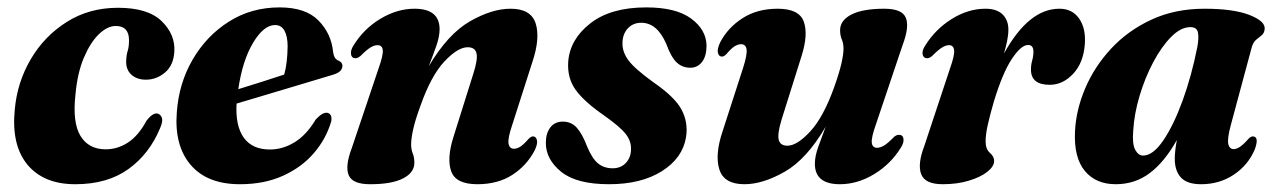

<svg xmlns="http://www.w3.org/2000/svg" viewBox="-20 -476 3360 506"><path d="M285 -407.5Q263 -407.5 240.5 -385.8Q218 -364 201 -323.8Q184 -283.5 179 -228Q170.5 -153.5 192 -118Q213.5 -82.5 258.5 -82.5Q290 -82.5 317.5 -100.5Q345 -118.5 366.5 -158.5Q381.5 -177.5 393 -177Q401.5 -176.5 406 -167Q410.5 -157.5 402 -138.5Q374 -70.5 318.5 -30.5Q263 9.5 178.5 9.5Q95 9.5 52.2 -42.2Q9.5 -94 19 -188Q25.5 -259.5 61.2 -320.2Q97 -381 156 -418.2Q215 -455.5 291 -455.5Q369.5 -455.5 405.8 -420.5Q442 -385.5 439.5 -340.5Q437.5 -304 415 -285Q392.5 -266 364.5 -266Q341 -266 326.5 -279Q312 -292 312.5 -314.5Q313 -331 316.5 -341.8Q320 -352.5 320 -370Q320 -407.5 285 -407.5Z M853 -156.5Q839.5 -110 807.2 -72.5Q775 -35 725.8 -12.8Q676.5 9.5 612.5 9.5Q526 9.5 482.5 -41.5Q439 -92.5 446 -180.5Q451.5 -257 488 -319.5Q524.5 -382 583.5 -419.2Q642.5 -456.5 717 -456.5Q785.5 -456.5 819.5 -421.8Q853.5 -387 858 -338Q860.5 -320.5 872.5 -316Q882 -312 882.5 -303Q882.5 -295.5 877.2 -289.5Q872 -283.5 857.5 -279Q841 -274 811.5 -265.2Q782 -256.5 745.8 -245.5Q709.5 -234.5 672.2 -223.5Q635 -212.5 603.5 -203Q600 -145 622.2 -113.5Q644.5 -82 691.5 -82Q725 -82 756.2 -101Q787.5 -120 812 -161Q831 -181.5 843.5 -178.5Q856 -175 853 -156.5ZM705 -410Q675 -410 647 -363.2Q619 -316.5 608 -241Q639 -250.5 672 -261Q705 -271.5 729 -279.5Q737.5 -309.5 738 -354Q738 -380 729.8 -395Q721.5 -410 705 -410Z M916 -322.5Q906.5 -323 905 -333.2Q903.5 -343.5 911.5 -356Q938.5 -400 982.5 -426.5Q1026.5 -453 1072.5 -453Q1138.5 -453 1138.5 -399Q1138.5 -379.5 1129.5 -354Q1120.5 -328.5 1110 -301.5Q1160.5 -386.5 1218.5 -419.8Q1276.5 -453 1325.5 -453Q1379.5 -453 1391.8 -414Q1404 -375 1383 -312.5L1329.5 -145.5Q1318 -111.5 1320.2 -97.8Q1322.5 -84 1334.5 -84Q1342.5 -84 1351.2 -89.5Q1360 -95 1373 -110Q1380 -117 1385 -116.5Q1392.5 -116.5 1395 -106.8Q1397.5 -97 1389 -79.5Q1368 -39.5 1330 -15Q1292 9.5 1238 9.5Q1181.5 9.5 1169.2 -24.2Q1157 -58 1175 -115L1227.5 -282Q1239.5 -319.5 1235.8 -335.5Q1232 -351.5 1212.5 -351.5Q1186.5 -351.5 1151.2 -314Q1116 -276.5 1088 -197Q1074 -159 1068.8 -134.8Q1063.5 -110.5 1063.5 -95.5Q1063.5 -82 1067.8 -71.5Q1072 -61 1072 -47Q1072 -21 1042.2 -5.8Q1012.5 9.5 955.5 9.5Q909 9.5 899 -14.2Q889 -38 907 -85.5L977.5 -295Q990 -330 988.8 -343.5Q987.5 -357 975 -357Q966.5 -357 956.5 -351Q946.5 -345 930 -328.5Q922 -322 916 -322.5Z M1594.5 -32.5Q1616.5 -32.5 1629.8 -47Q1643 -61.5 1643 -83.5Q1643.5 -104.5 1628.8 -123.2Q1614 -142 1573 -171Q1520 -207.5 1497.2 -239Q1474.5 -270.5 1477.5 -313.5Q1482 -372.5 1535.8 -414.5Q1589.5 -456.5 1683 -456.5Q1761.5 -456.5 1801.2 -427.2Q1841 -398 1842 -356.5Q1842 -328 1830.2 -312.8Q1818.5 -297.5 1799 -297.5Q1778.5 -297.5 1763.8 -311Q1749 -324.5 1736 -360Q1712 -416 1670 -416Q1648 -416 1634.2 -400.8Q1620.5 -385.5 1620.5 -362Q1620 -339 1636.2 -317Q1652.5 -295 1701.5 -259.5Q1759 -220 1776.5 -186.5Q1794 -153 1788 -114.5Q1779 -59.5 1724.5 -25Q1670 9.5 1585 9.5Q1499.5 9.5 1459 -23.2Q1418.5 -56 1418.5 -99.5Q1418.5 -124.5 1430.2 -140Q1442 -155.5 1463.5 -155.5Q1485.5 -155.5 1500 -139.5Q1514.5 -123.5 1527 -90.5Q1540.5 -58 1556.2 -45.2Q1572 -32.5 1594.5 -32.5Z M2350 -120.5Q2359.5 -120.5 2361 -110.2Q2362.5 -100 2354.5 -87.5Q2328 -44 2284 -17.2Q2240 9.5 2193.5 9.5Q2127.5 9.5 2127.5 -44.5Q2127.5 -64 2136.5 -89.2Q2145.5 -114.5 2156 -142Q2106 -56.5 2048.2 -23.5Q1990.5 9.5 1942 9.5Q1888 9.5 1875.8 -29.5Q1863.5 -68.5 1884.5 -130.5L1938.5 -297.5Q1949.5 -332 1947.5 -345.8Q1945.5 -359.5 1933 -359.5Q1925 -359.5 1916 -354Q1907 -348.5 1894.5 -333.5Q1887 -326 1882 -327Q1874.5 -327 1872 -336.8Q1869.5 -346.5 1878 -364.5Q1898 -403 1936.8 -428Q1975.5 -453 2029.5 -453Q2086 -453 2098.2 -419.2Q2110.5 -385.5 2092.5 -328.5L2040 -161.5Q2028.5 -124 2032.2 -108Q2036 -92 2055 -92Q2080.5 -92 2115.2 -129.5Q2150 -167 2178.5 -246.5Q2192 -284.5 2197.5 -308.8Q2203 -333 2203 -348Q2203 -361.5 2198.5 -372Q2194 -382.5 2194 -396.5Q2194 -422.5 2224 -437.8Q2254 -453 2310.5 -453Q2357.5 -453 2367.2 -429.2Q2377 -405.5 2359 -358L2288.5 -148.5Q2276 -113.5 2277.5 -100Q2279 -86.5 2291.5 -86.5Q2299.5 -86.5 2309.5 -92.2Q2319.5 -98 2336.5 -115.5Q2344 -121.5 2350 -120.5Z M2422.5 -322.5Q2413.5 -323 2411.5 -332.8Q2409.5 -342.5 2418 -355.5Q2445 -399 2488.2 -426Q2531.5 -453 2577 -453Q2607 -453 2622.2 -438Q2637.5 -423 2637.5 -398Q2637.5 -384 2634.2 -368.2Q2631 -352.5 2626 -335Q2691 -453 2772 -453Q2806 -453 2824 -427Q2842 -401 2839 -360Q2835.5 -310.5 2808.2 -281.5Q2781 -252.5 2746.5 -252.5Q2697 -252.5 2697 -292.5Q2697 -305 2700.2 -316.5Q2703.5 -328 2703.5 -340Q2703.5 -357.5 2689.5 -357.5Q2671 -357.5 2646.5 -320.5Q2622 -283.5 2599 -207.5Q2588.5 -171 2583 -146.2Q2577.5 -121.5 2577.5 -103.5Q2577.5 -83 2588.8 -73.2Q2600 -63.5 2600 -52Q2600 -37.5 2582 -23.2Q2564 -9 2533.2 0.2Q2502.5 9.5 2464.5 9.5Q2418 9.5 2407.8 -16.8Q2397.5 -43 2416 -91.5L2483.5 -295Q2496 -330 2494.5 -343.5Q2493 -357 2481 -357Q2473 -357 2463 -351Q2453 -345 2436 -328Q2428.5 -322 2422.5 -322.5Z M3224 -147.5Q3214 -110.5 3217 -96.8Q3220 -83 3231.5 -83Q3247 -83 3270 -110Q3277 -117 3282 -116.5Q3299 -116 3287 -82.5Q3269.5 -41 3231.8 -15.8Q3194 9.5 3145.5 9.5Q3108.5 9.5 3092.2 -8.2Q3076 -26 3076 -57.5Q3076 -77 3081.5 -107Q3049 -49 3010 -19.8Q2971 9.5 2920.5 9.5Q2868 9.5 2839 -25.5Q2810 -60.5 2813 -128.5Q2815.5 -185.5 2839.8 -242.8Q2864 -300 2908.2 -347.8Q2952.5 -395.5 3014.5 -424.2Q3076.5 -453 3154.5 -453Q3230 -453 3272.2 -436.8Q3314.5 -420.5 3313 -400Q3312 -388.5 3305 -383Q3298 -377.5 3290.2 -371Q3282.5 -364.5 3278.5 -350ZM2966.5 -131.5Q2963.5 -96.5 2971.8 -81.2Q2980 -66 2992.5 -66Q3018.5 -66 3045.8 -106Q3073 -146 3096.8 -211.2Q3120.5 -276.5 3135.5 -352.5Q3140 -377 3137 -390.8Q3134 -404.5 3117 -404.5Q3092 -404.5 3066.5 -378.8Q3041 -353 3019.2 -312Q2997.5 -271 2983.2 -223.2Q2969 -175.5 2966.5 -131.5Z"/></svg>

Font: Fraunces 144pt Soft
Style: Bold Italic
Weight: 700
Italic angle: -16°
Version: Version 1.000;[b76b70a41]